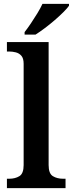

<svg xmlns="http://www.w3.org/2000/svg" viewBox="-20 -979 379 999"><path d="M16 0V-49H28Q59 -49 81 -62.5Q103 -76 103 -120V-647Q103 -675 91.5 -688.5Q80 -702 62.5 -706.5Q45 -711 28 -711H16V-760H233V-120Q233 -76 255 -62.5Q277 -49 308 -49H321V0ZM108 -812Q123 -831 140.5 -857Q158 -883 174.5 -910Q191 -937 201 -959H339V-949Q330 -936 310 -916Q290 -896 264.5 -874Q239 -852 213 -832.5Q187 -813 165 -799H108Z"/></svg>

Font: Noto Serif Malayalam SemiBold
Style: Regular
Weight: 600
Designer: Indian type Foundry, Jelle Bosma, Monotype Design Team
Foundry: Monotype Imaging Inc.
Version: Version 2.104; ttfautohint (v1.8.4.7-5d5b)